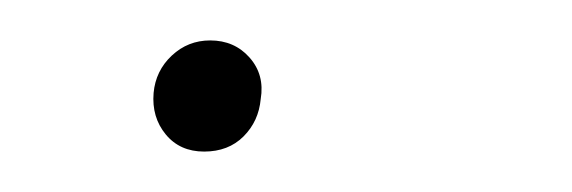

<svg xmlns="http://www.w3.org/2000/svg" viewBox="-20 -71 283 95"><path d="M56 -25Q57 -36 65 -43.5Q73 -51 84 -51Q96 -51 103.5 -42.5Q111 -34 109 -22Q108 -11 100.5 -3.5Q93 4 81 4Q69 4 62 -4.5Q55 -13 56 -25Z"/></svg>

Font: Ysabeau Infant Extralight
Style: Italic
Weight: 200
Italic angle: -12°
Designer: Christian Thalmann (Catharsis Fonts)
Version: Version 0.003